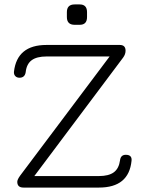

<svg xmlns="http://www.w3.org/2000/svg" viewBox="-20 -847 657 867"><path d="M317 -735Q282 -735 282 -770V-792Q282 -827 317 -827H340Q373 -827 373 -792V-770Q373 -735 340 -735ZM86 0Q58 0 58 -26Q58 -36 71 -54L475 -592H190Q146 -592 123 -575Q100 -558 96 -521Q92 -496 68 -496Q56 -496 49 -503.5Q42 -511 43 -523Q57 -644 190 -644H521Q547 -644 547 -618Q547 -602 536 -587L135 -52H427Q471 -52 494 -69Q517 -86 522 -123Q525 -148 548 -148Q577 -148 574 -121Q562 0 427 0Z"/></svg>

Font: Jura
Style: Regular
Weight: 400
Designer: Daniel Johnson, Alexei Vanyashin
Foundry: Daniel Johnson
Version: Version 5.103